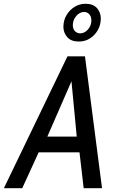

<svg xmlns="http://www.w3.org/2000/svg" viewBox="-58 -999 618 1019"><path d="M-37.5 0 300 -700H393L483.5 0H386L363 -198.5L350 -266L317 -613L339.5 -609.5L190 -266.5L150.5 -197.5L60 0ZM111 -190.5 157.5 -274H384.5L399.5 -190.5ZM360 -778.5Q319.5 -778.5 299 -801.8Q278.5 -825 278.5 -856.5Q278.5 -890 294.5 -917.8Q310.5 -945.5 337.2 -962.2Q364 -979 396 -979Q436.5 -979 456.8 -955.8Q477 -932.5 477 -901Q477 -867.5 461.2 -839.5Q445.5 -811.5 419.2 -795Q393 -778.5 360 -778.5ZM367 -822Q391 -822 409 -842.8Q427 -863.5 427 -890.5Q427 -911 416 -923.2Q405 -935.5 388.5 -935.5Q365 -935.5 346.8 -914.2Q328.5 -893 328.5 -865.5Q328.5 -845 340 -833.5Q351.5 -822 367 -822Z"/></svg>

Font: Cabin
Style: Italic
Weight: 400
Width: 4
Italic angle: -10°
Designer: Pablo Impallari
Foundry: Pablo Impallari. http://www.impallari.com Igino Marini. http://www.ikern.com
Version: Version 3.001